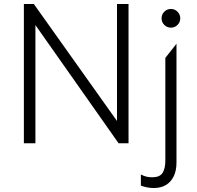

<svg xmlns="http://www.w3.org/2000/svg" viewBox="-20 -720 992 965"><path d="M100 0V-700H150L568 -112V-700H626V0H576L158 -594V0ZM753 225Q734.5 225 718 221.5Q701.5 218 688 213V157Q700 163 712.5 167Q725 171 745 171Q782.5 171 796.8 149.5Q811 128 811 87V-429L867 -500V97Q867 137.5 853.2 166Q839.5 194.5 814 209.8Q788.5 225 753 225ZM839 -581Q819.5 -581 805.8 -594.8Q792 -608.5 792 -628Q792 -647.5 805.8 -661.2Q819.5 -675 839 -675Q858.5 -675 872.2 -661.2Q886 -647.5 886 -628Q886 -608.5 872.2 -594.8Q858.5 -581 839 -581Z"/></svg>

Font: Geologica-Sharp
Style: Regular
Weight: 100
Designer: Sindre Bremnes, Frode Helland
Foundry: Monokrom Skriftforlag AS
Version: Version 1.010;gftools[0.9.28]